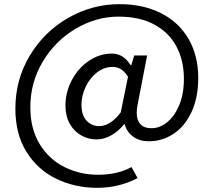

<svg xmlns="http://www.w3.org/2000/svg" viewBox="-20 -731 1019 924"><path d="M54 -208Q54 -348 123.5 -463.5Q193 -579 308.5 -645Q424 -711 555 -711Q669 -711 755 -667.5Q841 -624 887.5 -543.5Q934 -463 934 -356Q934 -261 901.5 -191.5Q869 -122 814.5 -86.5Q760 -51 696 -51Q653 -51 622 -72.5Q591 -94 580 -133H577Q551 -100 516 -80Q481 -60 444 -60Q406 -60 371.5 -79Q337 -98 316 -135Q295 -172 295 -224Q295 -286 325 -344Q355 -402 406.5 -437.5Q458 -473 519 -473Q574 -473 608 -418H612L626 -464H688L642 -226Q638 -207 638 -187Q638 -153 655.5 -133.5Q673 -114 710 -114Q748 -114 783.5 -142Q819 -170 842 -224Q865 -278 865 -351Q865 -440 829 -507.5Q793 -575 722.5 -613Q652 -651 550 -651Q444 -651 345.5 -593.5Q247 -536 186.5 -435.5Q126 -335 126 -215Q126 -111 171 -37.5Q216 36 290.5 73Q365 110 452 110Q545 110 613 73L642 126Q552 173 448 173Q341 173 251 129.5Q161 86 107.5 0Q54 -86 54 -208ZM561 -190 596 -362Q579 -388 561 -398.5Q543 -409 523 -409Q480 -409 445.5 -381.5Q411 -354 391.5 -311.5Q372 -269 372 -227Q372 -177 396.5 -150.5Q421 -124 457 -124Q511 -124 561 -190Z"/></svg>

Font: Nebula Sans Medium
Style: Regular
Weight: 500
Italic angle: -9°
Designer: Paul D. Hunt for Adobe (as Source Sans)
Foundry: Nebula Entertainment & Broadcasting LLC
Version: Version 1.010